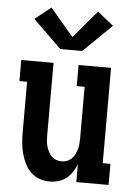

<svg xmlns="http://www.w3.org/2000/svg" viewBox="-55 -821 610 871"><g transform="rotate(5 250.0 -385.5)"><path d="M204 8Q180 8 157.5 0Q135 -8 118 -24.5Q101 -41 90.5 -62.5Q80 -84 74 -106.5Q68 -129 65.5 -152.5Q63 -176 63 -200V-434H28V-530H175V-200Q175 -187 176 -174.5Q177 -162 180.5 -150Q184 -138 189.5 -126.5Q195 -115 204 -106Q213 -97 225 -92.5Q237 -88 250 -88Q263 -88 275 -92.5Q287 -97 296 -106Q305 -115 310.5 -126.5Q316 -138 319.5 -150Q323 -162 324 -174.5Q325 -187 325 -200V-434H289V-530H437V-96H472V0H325V-81Q318 -62 306.5 -45Q295 -28 279 -15.5Q263 -3 243.5 2.5Q224 8 204 8ZM200 -595 71 -721 144 -779 250 -654 356 -779 429 -721 300 -595Z"/></g></svg>

Font: Iosevka Slab
Style: Bold
Weight: 700
Monospace: yes
Designer: Belleve Invis
Foundry: Belleve Invis
Version: Version 11.1.1; ttfautohint (v1.8.3)